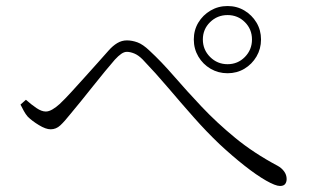

<svg xmlns="http://www.w3.org/2000/svg" viewBox="-20 -695 1040 637"><path d="M623 -564Q623 -595 638 -620Q653 -645 678.5 -660Q704 -675 735 -675Q766 -675 791 -660Q816 -645 831 -620Q846 -595 846 -564Q846 -533 831 -507.5Q816 -482 791 -467Q766 -452 735 -452Q704 -452 678.5 -467Q653 -482 638 -507.5Q623 -533 623 -564ZM653 -564Q653 -530 677 -506Q701 -482 735 -482Q769 -482 792.5 -506Q816 -530 816 -564Q816 -598 792.5 -621.5Q769 -645 735 -645Q701 -645 677 -621.5Q653 -598 653 -564ZM48 -348 66 -364Q84 -348 101 -336.5Q118 -325 132 -325Q142 -325 154 -332Q166 -339 178 -350Q195 -366 216 -389Q237 -412 260 -437.5Q283 -463 304 -486.5Q325 -510 340 -527Q354 -543 369 -552Q384 -561 401 -561Q418 -561 436 -554.5Q454 -548 476 -527Q515 -491 557 -442.5Q599 -394 649 -341Q699 -288 760.5 -237.5Q822 -187 901 -145Q914 -138 922.5 -126.5Q931 -115 931 -101Q931 -91 926 -84.5Q921 -78 909 -78Q894 -78 862.5 -96Q831 -114 791 -145.5Q751 -177 708 -217Q665 -258 623 -305.5Q581 -353 539 -402.5Q497 -452 453 -498Q439 -512 425.5 -517.5Q412 -523 401 -523Q392 -523 382.5 -516.5Q373 -510 361 -497Q348 -482 328.5 -458.5Q309 -435 288.5 -409Q268 -383 248 -358.5Q228 -334 213 -316Q194 -292 180 -279Q166 -266 148 -266Q132 -266 109 -280Q86 -294 72 -308Q65 -316 59 -327Q53 -338 48 -348Z"/></svg>

Font: Source Han Serif JP VF
Style: Regular
Weight: 250
Designer: Ryoko NISHIZUKA 西塚涼子 (kana & ideographs); Frank Grießhammer (Latin, Greek & Cyrillic); Wenlong ZHANG 张文龙 (bopomofo); San
Foundry: Adobe
Version: Version 2.001;hotconv 1.1.0;makeotfexe 2.6.0